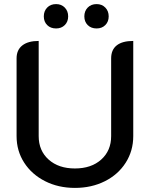

<svg xmlns="http://www.w3.org/2000/svg" viewBox="-20 -909 732 938"><path d="M61 -244V-624Q61 -665 89 -687Q117 -709 169 -709V-244Q169 -173 217.5 -129.5Q266 -86 346 -86Q426 -86 474.5 -129.5Q523 -173 523 -244V-624Q523 -666 550.5 -687.5Q578 -709 631 -709V-244Q631 -172 594 -114Q557 -56 492 -23.5Q427 9 346 9Q265 9 200 -24Q135 -57 98 -114.5Q61 -172 61 -244ZM194 -829Q194 -855 210.5 -872Q227 -889 254 -889Q280 -889 296.5 -872Q313 -855 313 -829Q313 -803 296.5 -786.5Q280 -770 254 -770Q227 -770 210.5 -786.5Q194 -803 194 -829ZM392 -829Q392 -855 408.5 -872Q425 -889 452 -889Q478 -889 494.5 -872Q511 -855 511 -829Q511 -803 494.5 -786.5Q478 -770 452 -770Q425 -770 408.5 -786.5Q392 -803 392 -829Z"/></svg>

Font: K2D Medium
Style: Regular
Weight: 500
Designer: Katatrad Aksorn Co.,Ltd.
Foundry: Cadson Demak Co.,Ltd.
Version: Version 1.000; ttfautohint (v1.6)